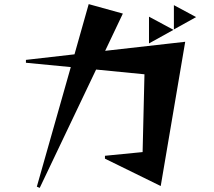

<svg xmlns="http://www.w3.org/2000/svg" viewBox="-20 -839 1040 933"><path d="M159 68 324 -513 106 -534V-548L342 -575L411 -819L577 -773L491 -592L880 -636L761 65L490 -68V-82L673 -100L682 -478L447 -501L173 74ZM704 -758 823 -694 704 -628ZM825 -814 933 -756 825 -696Z"/></svg>

Font: Tiejili SC
Style: Regular
Weight: 400
Designer: Buernia
Foundry: Ershou Xiaoxi Press
Version: Version 1.100